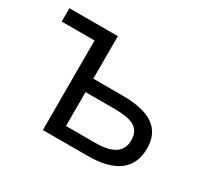

<svg xmlns="http://www.w3.org/2000/svg" viewBox="-115 -700 924 865"><g transform="rotate(30 347.5 -267.5)"><path d="M272 -314H424.8Q534.2 -314 586.7 -276.4Q639.2 -238.8 639.2 -163.1Q639.2 -82 584.7 -41Q530.3 0 422.9 0H190.9V-465.8H20V-535.2H272ZM559.1 -158.2Q559.1 -203.6 528.8 -223.9Q498.5 -244.1 421.9 -244.1H272V-67.9H424.8Q559.1 -67.9 559.1 -158.2Z"/></g></svg>

Font: Open Sans ACDW
Style: acdw
Weight: 400
Foundry: Ascender Corporation
Version: Version 1.10